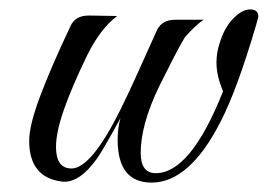

<svg xmlns="http://www.w3.org/2000/svg" viewBox="-20 -386 569 408"><path d="M302 2Q230 2 230 -89Q230 -114 236 -135Q196 -62 186 -49Q149 3 113 0Q42 -8 42 -87Q42 -119 64.5 -179.5Q87 -240 130 -331Q140 -353 169 -353L229 -352Q193 -325 165 -268Q133 -202 116 -153.5Q99 -105 99 -74Q99 -28 132 -28Q174 -28 237 -155Q257 -196 276 -238.5Q295 -281 314 -323Q325 -344 352 -344H413Q399 -336 373 -307Q361 -287 347.5 -260.5Q334 -234 318 -202Q279 -121 279 -61Q279 -18 311 -18Q385 -18 454 -192Q440 -225 440 -253Q440 -273 446 -292Q457 -329 477 -348Q495 -366 512 -366Q529 -366 529 -350L524 -332Q484 -196 449 -128Q383 2 302 2Z"/></svg>

Font: Carattere
Style: Regular
Weight: 400
Designer: Robert E. Leuschke
Foundry: Robert E. Leuschke
Version: Version 1.010; ttfautohint (v1.8.3)